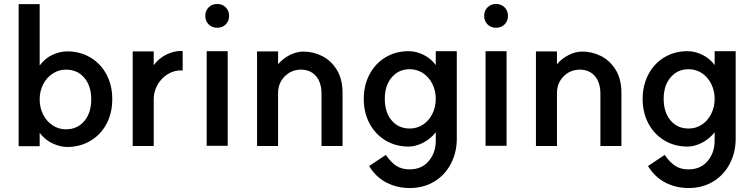

<svg xmlns="http://www.w3.org/2000/svg" viewBox="-20 -727 3803 968"><path d="M180 -57V10H74V-706H180V-397Q210 -436 247.5 -452Q285 -468 319 -468Q384 -468 436 -437Q488 -406 517 -351.5Q546 -297 546 -227Q546 -157 517 -102.5Q488 -48 436 -17Q384 14 318 14Q286 14 248 -2.5Q210 -19 180 -57ZM440 -226Q440 -294 405 -335Q370 -376 312 -376Q276 -376 245.5 -356Q215 -336 197.5 -301.5Q180 -267 180 -226Q180 -184 197.5 -149.5Q215 -115 245.5 -95Q276 -75 312 -75Q370 -75 405 -116.5Q440 -158 440 -226Z M649 -468H755V-398Q779 -432 819 -452Q859 -472 901 -470V-372Q860 -374 826.5 -353.5Q793 -333 774 -299Q755 -265 755 -228V9H649Z M1128 -469V8H1022V-469ZM1135 -647Q1135 -621 1118 -604Q1101 -587 1075 -587Q1049 -587 1032 -604Q1015 -621 1015 -647Q1015 -673 1032 -690Q1049 -707 1075 -707Q1101 -707 1118 -690Q1135 -673 1135 -647Z M1496 -376Q1447 -375 1414 -340.5Q1381 -306 1382 -254V9H1276V-468H1382V-403Q1405 -431 1440 -449Q1475 -467 1509 -467Q1558 -467 1603 -445Q1648 -423 1677.5 -376Q1707 -329 1707 -258V9H1601V-254Q1601 -311 1573 -343.5Q1545 -376 1496 -376Z M2177 -229Q2177 -269 2160 -303.5Q2143 -338 2113 -358Q2083 -378 2046 -378Q1990 -378 1955 -337Q1920 -296 1920 -229Q1920 -161 1954.5 -120Q1989 -79 2046 -79Q2083 -79 2113 -99Q2143 -119 2160 -153.5Q2177 -188 2177 -229ZM2045 221Q1982 221 1928.5 193.5Q1875 166 1841 110L1925 54Q1952 93 1979.5 110Q2007 127 2045 127Q2106 127 2141.5 85Q2177 43 2177 -18V-60Q2150 -26 2112.5 -7Q2075 12 2040 12Q1975 12 1923.5 -19Q1872 -50 1843 -104.5Q1814 -159 1814 -228Q1814 -297 1843 -352Q1872 -407 1923.5 -438Q1975 -469 2040 -469Q2078 -469 2115.5 -450.5Q2153 -432 2177 -399V-469H2283V-27Q2283 41 2253.5 98Q2224 155 2170 188Q2116 221 2045 221Z M2534 -469V8H2428V-469ZM2541 -647Q2541 -621 2524 -604Q2507 -587 2481 -587Q2455 -587 2438 -604Q2421 -621 2421 -647Q2421 -673 2438 -690Q2455 -707 2481 -707Q2507 -707 2524 -690Q2541 -673 2541 -647Z M2902 -376Q2853 -375 2820 -340.5Q2787 -306 2788 -254V9H2682V-468H2788V-403Q2811 -431 2846 -449Q2881 -467 2915 -467Q2964 -467 3009 -445Q3054 -423 3083.5 -376Q3113 -329 3113 -258V9H3007V-254Q3007 -311 2979 -343.5Q2951 -376 2902 -376Z M3583 -229Q3583 -269 3566 -303.5Q3549 -338 3519 -358Q3489 -378 3452 -378Q3396 -378 3361 -337Q3326 -296 3326 -229Q3326 -161 3360.5 -120Q3395 -79 3452 -79Q3489 -79 3519 -99Q3549 -119 3566 -153.5Q3583 -188 3583 -229ZM3451 221Q3388 221 3334.5 193.5Q3281 166 3247 110L3331 54Q3358 93 3385.5 110Q3413 127 3451 127Q3512 127 3547.5 85Q3583 43 3583 -18V-60Q3556 -26 3518.5 -7Q3481 12 3446 12Q3381 12 3329.5 -19Q3278 -50 3249 -104.5Q3220 -159 3220 -228Q3220 -297 3249 -352Q3278 -407 3329.5 -438Q3381 -469 3446 -469Q3484 -469 3521.5 -450.5Q3559 -432 3583 -399V-469H3689V-27Q3689 41 3659.5 98Q3630 155 3576 188Q3522 221 3451 221Z"/></svg>

Font: SUITE
Style: Bold
Weight: 700
Designer: Sun
Foundry: Sun
Version: Version 2.040